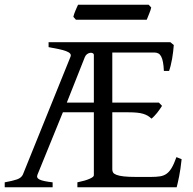

<svg xmlns="http://www.w3.org/2000/svg" viewBox="-20 -794 819 814"><path d="M377.9 -560.5Q377.9 -565.9 373.3 -568.4Q368.7 -570.8 362.3 -570.1Q356 -569.3 349.6 -564.9Q343.3 -560.5 339.8 -552.2L263.2 -358.9H377.9ZM750 -119.1Q745.6 -76.7 739.3 -45.4Q732.9 -14.2 729 0H308.1V-21Q341.3 -27.8 359.6 -35.9Q377.9 -43.9 377.9 -50.8V-317.9H246.6L139.2 -54.2Q132.8 -40 147.9 -32.7Q163.1 -25.4 203.1 -21V0H0V-21Q33.2 -26.9 52 -33.4Q70.8 -40 77.1 -54.2L278.8 -553.2Q282.2 -561.5 277.1 -567.1Q272 -572.8 259.8 -577.4Q247.6 -582 228.8 -585.9Q210 -589.8 186 -594.2V-615.2H702.1L716.8 -603Q715.8 -590.3 714.1 -575.2Q712.4 -560.1 709.7 -544.9Q707 -529.8 703.6 -516.1Q700.2 -502.4 696.8 -493.2H674.8Q673.8 -515.6 670.9 -530.8Q668 -545.9 663.1 -554.9Q658.2 -564 651.1 -567.6Q644 -571.3 634.8 -571.3H456.1V-358.9H653.8L667 -345.2Q662.6 -338.4 657.2 -330.6Q651.9 -322.8 645.8 -315.2Q639.6 -307.6 633.5 -301.3Q627.4 -294.9 622.1 -291Q614.7 -298.3 606.4 -303.2Q598.1 -308.1 586.9 -311.5Q575.7 -314.9 560.5 -316.4Q545.4 -317.9 524.9 -317.9H456.1V-75.2Q456.1 -67.9 459.7 -62.3Q463.4 -56.6 474.4 -52.5Q485.4 -48.3 505.1 -46.1Q524.9 -43.9 557.1 -43.9H620.1Q642.6 -43.9 658.4 -46.4Q674.3 -48.8 686.3 -57.4Q698.2 -65.9 708 -82.5Q717.8 -99.1 728 -127.9ZM621.1 -762.2Q620.1 -756.8 617.7 -749.8Q615.2 -742.7 612.3 -735.6Q609.4 -728.5 606.7 -721.7Q604 -714.8 602.1 -710.4H301.8L291 -722.7Q292 -728 294.4 -734.9Q296.9 -741.7 299.8 -748.8Q302.7 -755.9 305.7 -762.5Q308.6 -769 311 -773.9H610.4Z"/></svg>

Font: Gentium Plus Eur
Style: Regular
Weight: 400
Designer: J. Victor Gaultney, Annie Olsen, Iska Routamaa, Becca Hirsbrunner
Foundry: SIL International
Version: Version 5.000